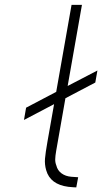

<svg xmlns="http://www.w3.org/2000/svg" viewBox="-20 -786 432 813"><path d="M266.5 -422 392.5 -487.5 383.5 -436.5 257 -370 218 -148Q214 -125 213.8 -111.5Q213.5 -98 218.5 -85.5Q223.5 -64.5 240.5 -52Q257.5 -39.5 282 -37.5L311 -35.5L303 7.5Q297.5 7.5 289 6.8Q280.5 6 269 5Q192.5 -5 175.5 -65.5Q172 -77.5 170.8 -89.5Q169.5 -101.5 170.5 -114Q172.5 -138 181 -186.5L209 -345L81.5 -278L90.5 -330L218 -397L283 -765.5H327Z"/></svg>

Font: Russisch Sans ExtraLight
Style: Italic
Weight: 200
Width: 4
Italic angle: -10°
Designer: Michael Sharanda (font) & Cristiano Sobral (main changes)
Foundry: Michael Sharanda
Version: Version 2.00;September 8, 2020;FontCreator 13.0.0.2681 64-bi